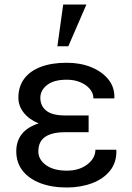

<svg xmlns="http://www.w3.org/2000/svg" viewBox="-20 -812 576 841"><path d="M272.5 9.3Q206.5 9.3 156.7 -9.8Q106.9 -28.8 79.1 -64.2Q51.3 -99.6 51.3 -148.9Q51.3 -239.7 149.4 -271.5Q107.4 -288.6 84 -318.4Q60.5 -348.1 60.5 -383.8Q60.5 -433.1 86.2 -467.3Q111.8 -501.5 159.2 -519.3Q206.5 -537.1 272.5 -537.1Q332 -537.1 379.9 -517.6Q427.7 -498 455.1 -463.6Q482.4 -429.2 481 -383.8L480 -380.9H389.2Q389.2 -403.8 373.5 -422.4Q357.9 -440.9 331.5 -451.9Q305.2 -462.9 272.5 -462.9Q215.8 -462.9 186.3 -439.7Q156.7 -416.5 156.7 -383.8Q156.7 -347.7 183.1 -326.9Q209.5 -306.2 265.6 -306.2H368.2V-232.9H265.6Q207 -232.9 177.5 -212.2Q147.9 -191.4 147.9 -148.9Q147.9 -113.3 181.4 -88.9Q214.8 -64.5 272.5 -64.5Q327.1 -64.5 362.5 -91.8Q397.9 -119.1 397.9 -156.2H488.8L489.7 -153.3Q491.2 -100.6 461.9 -64.2Q432.6 -27.8 382.6 -9.3Q332.5 9.3 272.5 9.3ZM231.4 -609.4 256.8 -792H358.4L279.3 -609.4Z"/></svg>

Font: Roboto Slab LO
Style: Regular
Weight: 400
Designer: Google
Version: Version 2.000